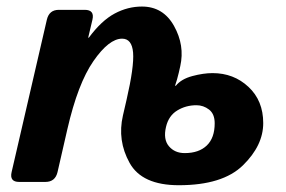

<svg xmlns="http://www.w3.org/2000/svg" viewBox="-20 -542 851 572"><path d="M37.1 0Q7.8 0 14.6 -29.3L119.6 -483.4Q126.5 -512.7 155.3 -512.7H232.4Q262.2 -512.7 255.4 -483.4L242.7 -429.7H244.6Q282.2 -480.5 321.3 -501.5Q360.4 -522.5 402.8 -522.5Q466.3 -522.5 498.5 -464.6Q530.8 -406.7 517.1 -345.2L512.7 -325.7Q507.8 -304.7 501.5 -286.6H503.9Q520 -306.6 553 -315.4Q585.9 -324.2 613.3 -324.2Q676.3 -324.2 720.2 -283.2Q764.2 -242.2 764.2 -175.3Q764.2 -108.4 703.6 -49.3Q643.1 9.8 512.7 9.8Q402.8 9.8 366 -56.9Q329.1 -123.5 346.2 -197.8L356.9 -244.1Q379.9 -343.8 376.5 -385.3Q373 -426.8 343.8 -426.8Q304.7 -426.8 258.3 -359.9Q211.9 -293 180.7 -157.2L151.4 -29.3Q144.5 0 115.2 0ZM474.6 -164.1Q465.8 -127 483.2 -106.4Q500.5 -85.9 530.3 -85.9Q572.3 -85.9 595.9 -108.4Q619.6 -130.9 619.6 -174.8Q619.6 -202.6 602.8 -215.6Q585.9 -228.5 565.4 -228.5Q533.7 -228.5 508.1 -212.9Q482.4 -197.3 474.6 -164.1Z"/></svg>

Font: Istok
Style: Bold Italic
Weight: 700
Italic angle: -13°
Designer: Andrey V. Panov
Foundry: Andrey V. Panov
Version: Version 1.0.3